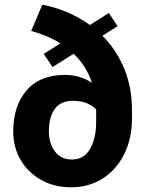

<svg xmlns="http://www.w3.org/2000/svg" viewBox="-20 -791 612 821"><path d="M113.3 -658.7 161.1 -771Q276.9 -747.6 364.3 -684.1L445.3 -735.4L482.9 -679.2L418 -638.2Q477.5 -578.6 511 -497.8Q544.4 -417 544.4 -318.4V-285.2Q544.4 -197.8 510.7 -131.1Q477.1 -64.5 418.5 -27.3Q359.9 9.8 285.2 9.8Q210.9 9.8 154.8 -22.2Q98.6 -54.2 67.6 -108.2Q36.6 -162.1 36.6 -228.5Q36.6 -337.9 93.5 -404.3Q150.4 -470.7 257.3 -470.7Q322.3 -470.7 373 -437Q360.8 -474.6 340.8 -505.6Q320.8 -536.6 294.9 -561L204.6 -504.4L167 -560.5L238.3 -605.5Q209.5 -623.5 177.7 -636.7Q146 -649.9 113.3 -658.7ZM189 -228.5Q189 -178.2 214.8 -143.6Q240.7 -108.9 287.1 -108.9Q339.4 -108.9 365.2 -154.5Q391.1 -200.2 391.1 -268.6V-319.3Q391.1 -321.8 391.1 -323.2Q377.4 -338.4 352.5 -349.1Q327.6 -359.9 291 -359.9Q239.3 -359.9 214.1 -324.7Q189 -289.6 189 -228.5Z"/></svg>

Font: Vazirmatn FD ExtraBold
Style: Regular
Weight: 800
Designer: Saber Rastikerdar
Foundry: Saber Rastikerdar
Version: Version 33.003